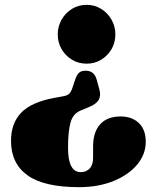

<svg xmlns="http://www.w3.org/2000/svg" viewBox="-20 -609 622 793"><path d="M390.5 -239.5Q397.5 -214 387.8 -196.8Q378 -179.5 348 -167L312 -152Q281 -139 271 -102Q261 -65 261 2.5Q261 102 314 102Q336 102 350.2 87Q364.5 72 364.5 43V-4Q364.5 -63.5 393.8 -95.8Q423 -128 478 -128Q525 -128 553.5 -100.8Q582 -73.5 582 -23.5Q582 28 546.8 70.5Q511.5 113 449.2 138.5Q387 164 306.5 164Q161.5 164 93.5 115Q25.5 66 25.5 -27Q25.5 -100 67.8 -143.8Q110 -187.5 205.5 -205L241.5 -211.5Q258.5 -214.5 266 -222Q273.5 -229.5 279 -246L290 -279Q297.5 -301 307 -309Q316.5 -317 333.5 -317Q369 -317 379 -281ZM338 -589Q371 -589 398 -572.2Q425 -555.5 440.8 -527.5Q456.5 -499.5 456.5 -467Q456.5 -433.5 440.8 -406.2Q425 -379 398 -362.5Q371 -346 338 -346Q304 -346 277 -362.5Q250 -379 234.2 -406.2Q218.5 -433.5 218.5 -467Q218.5 -499.5 234.2 -527.5Q250 -555.5 277 -572.2Q304 -589 338 -589Z"/></svg>

Font: Fraunces 9pt S000 Black
Style: Regular
Weight: 900
Version: Version 1.000; ttfautohint (v1.8.3)